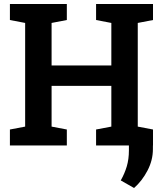

<svg xmlns="http://www.w3.org/2000/svg" viewBox="-20 -731 819 965"><path d="M29.8 0V-80.1L106.4 -94.7V-615.7L29.8 -630.4V-710.9H315.9V-630.4L239.3 -615.7V-401.9H539.6V-615.7L462.9 -630.4V-710.9H749V-630.4L672.4 -615.7V-94.7L749 -80.1V0H462.9V-80.1L539.6 -94.7V-299.3H239.3V-94.7L315.9 -80.1V0ZM653.8 213.9 586.9 175.8Q606.4 141.6 617.2 105.2Q627.9 68.8 627.9 24.9V-75.2H749L748.5 19Q748.5 74.2 721.4 126.2Q694.3 178.2 653.8 213.9Z"/></svg>

Font: Roboto Slab SemiBold
Style: Regular
Weight: 600
Designer: Google
Version: Version 2.001; ttfautohint (v1.8.3)